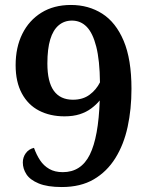

<svg xmlns="http://www.w3.org/2000/svg" viewBox="-20 -744 603 774"><path d="M229 10Q171 10 136 -4.5Q101 -19 86.5 -41.5Q72 -64 72 -89Q72 -110 84 -126.5Q96 -143 117 -148Q127 -120 141.5 -98Q156 -76 178.5 -63Q201 -50 233 -50Q307 -50 342 -120.5Q377 -191 382 -339Q368 -322 348 -307Q328 -292 301.5 -283.5Q275 -275 240 -275Q182 -275 137.5 -298Q93 -321 68 -367.5Q43 -414 43 -481Q43 -553 70 -607.5Q97 -662 147 -693Q197 -724 266 -724Q337 -724 392 -689Q447 -654 478.5 -579.5Q510 -505 510 -386Q510 -304 494.5 -232.5Q479 -161 445 -106.5Q411 -52 358 -21Q305 10 229 10ZM274 -342Q314 -342 341 -362Q368 -382 383 -412Q382 -501 368 -556Q354 -611 329.5 -636Q305 -661 270 -661Q239 -661 216.5 -642Q194 -623 182.5 -585Q171 -547 171 -488Q171 -414 197 -378Q223 -342 274 -342Z"/></svg>

Font: Noto Serif Hebrew SemiBold
Style: Regular
Weight: 600
Version: Version 2.003